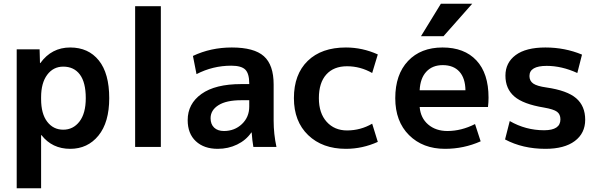

<svg xmlns="http://www.w3.org/2000/svg" viewBox="-20 -783 3187 1023"><path d="M437 -260Q437 -344 405.5 -386Q374 -428 317 -428Q264 -428 231.5 -384.5Q199 -341 199 -265V-255Q199 -177 231.5 -134.5Q264 -92 317 -92Q370 -92 403.5 -135.5Q437 -179 437 -260ZM562 -260Q562 -131 504.5 -60.5Q447 10 354 10Q258 10 201 -63H199V220H69V-520H191L193 -447H195Q255 -530 354 -530Q451 -530 506.5 -461Q562 -392 562 -260Z M700 0V-750H837V0Z M1215 -530Q1334 -530 1386 -483.5Q1438 -437 1438 -333V-140Q1438 -69 1453 0H1330Q1324 -33 1321 -77H1319Q1291 -36 1243.5 -13Q1196 10 1140 10Q1067 10 1023.5 -30.5Q980 -71 980 -143Q980 -230 1053.5 -282.5Q1127 -335 1265 -335H1308V-338Q1308 -391 1287 -412Q1266 -433 1212 -433Q1114 -433 1027 -388L1008 -485Q1103 -530 1215 -530ZM1102 -153Q1102 -121 1121 -103Q1140 -85 1173 -85Q1230 -85 1269 -122Q1308 -159 1308 -215V-249H1265Q1186 -249 1144 -222.5Q1102 -196 1102 -153Z M1963 -124 1993 -27Q1911 10 1823 10Q1698 10 1622 -63Q1546 -136 1546 -260Q1546 -387 1619.5 -458.5Q1693 -530 1823 -530Q1911 -530 1993 -493L1963 -394Q1900 -430 1829 -430Q1758 -430 1718.5 -386Q1679 -342 1679 -260Q1679 -180 1720.5 -134Q1762 -88 1829 -88Q1901 -88 1963 -124Z M2329 -763H2496L2343 -590H2223ZM2216 -302H2460Q2459 -367 2427.5 -401.5Q2396 -436 2339 -436Q2284 -436 2251.5 -401Q2219 -366 2216 -302ZM2216 -213Q2221 -154 2261.5 -119.5Q2302 -85 2364 -85Q2438 -85 2511 -122L2541 -30Q2451 10 2351 10Q2233 10 2159.5 -63Q2086 -136 2086 -260Q2086 -386 2154 -458Q2222 -530 2338 -530Q2454 -530 2518.5 -461Q2583 -392 2583 -263Q2583 -238 2580 -213Z M3056 -394Q2973 -432 2893 -432Q2801 -432 2801 -378Q2801 -352 2821 -338Q2841 -324 2891 -317Q3002 -301 3050 -259.5Q3098 -218 3098 -145Q3098 -73 3042.5 -31.5Q2987 10 2886 10Q2765 10 2671 -40L2696 -138Q2781 -89 2879 -89Q2966 -89 2966 -147Q2966 -174 2948 -187.5Q2930 -201 2878 -210Q2768 -228 2720.5 -269Q2673 -310 2673 -380Q2673 -449 2727.5 -489.5Q2782 -530 2886 -530Q2990 -530 3081 -492Z"/></svg>

Font: Mplus 1p Bold
Style: Bold
Weight: 700
Version: Version 1.061